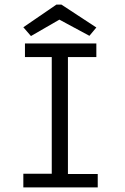

<svg xmlns="http://www.w3.org/2000/svg" viewBox="-20 -811 540 831"><path d="M81 -59H204V-564H88V-623H397V-564H274V-58H403V0H81ZM81 -693 224 -791H246L397 -692L367 -656L237 -726L114 -655Z"/></svg>

Font: Vazir Code FD
Style: Code-FD
Weight: 400
Foundry: DejaVu fonts team - Redesigned by Saber Rastikerdar
Version: Version 1.1.2